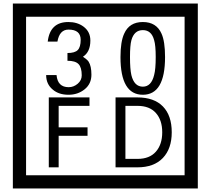

<svg xmlns="http://www.w3.org/2000/svg" viewBox="-20 -980 1195 1090"><path d="M1103 90H53V-960H1103ZM1028 15V-885H128V15ZM499 -556Q499 -504 460.5 -473Q422 -442 369 -442Q314 -442 280 -471Q242 -502 242 -554H301Q307 -485 370 -485Q398 -485 421 -504.5Q444 -524 444 -552Q444 -597 426 -616Q408 -635 363 -635V-679Q405 -679 421.5 -696Q438 -713 438 -754Q438 -812 369 -812Q318 -812 306 -744H251Q264 -855 368 -855Q419 -855 454 -829Q493 -800 493 -750Q493 -685 451 -658Q475 -642 483 -630Q499 -605 499 -556ZM917 -656Q917 -442 791 -442Q664 -442 664 -656Q664 -744 685 -789Q714 -855 791 -855Q868 -855 897 -789Q917 -745 917 -656ZM864 -656Q864 -723 855 -752Q840 -809 791 -809Q742 -809 726 -752Q718 -723 718 -656Q718 -587 726 -553Q742 -488 791 -488Q839 -488 855 -554Q864 -587 864 -656ZM488 -379H313V-257H477V-209H313V-30H257V-427H488ZM955 -229Q955 -136 904.5 -83Q854 -30 760 -30H636V-427H760Q855 -427 905 -375.5Q955 -324 955 -229ZM901 -229Q901 -298 865 -338.5Q829 -379 761 -379H692V-78H761Q829 -78 865 -119Q901 -160 901 -229Z"/></svg>

Font: Unicode BMP Fallback SIL
Style: Regular
Weight: 400
Foundry: NRSI, SIL International
Version: Version 5.1 Based on Unicode 5.1